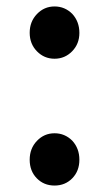

<svg xmlns="http://www.w3.org/2000/svg" viewBox="-20 -562 338 595"><path d="M149 13Q116 13 94 -9.5Q72 -32 72 -67Q72 -102 94.5 -125.5Q117 -149 149 -149Q181 -149 204 -126Q226 -102 226 -67Q226 -32 204 -9.5Q182 13 149 13ZM149 -380Q117 -380 94.5 -403Q72 -426 72 -460.5Q72 -495 94.5 -518.5Q117 -542 149 -542Q181 -542 204 -519Q226 -495 226 -460Q226 -426 203.5 -403Q181 -380 149 -380Z"/></svg>

Font: GenSenRounded JP M
Style: Regular
Weight: 500
Version: Version 1.501;PS 1;hotconv 16.6.51;makeotf.lib2.5.65220